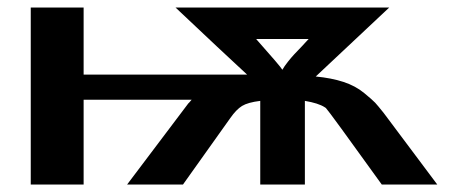

<svg xmlns="http://www.w3.org/2000/svg" viewBox="-20 -492 1221 512"><path d="M62 0V-472H203V-293H639Q576 -351 448 -472H1018L822 -288Q864 -284 896 -273.5Q928 -263 951 -244Q974 -225 980.5 -218Q987 -211 1003 -191L1146 0H998Q857 -196 849 -204Q847 -205 846 -206Q829 -217 793 -223V0H674V-223Q641 -219 625.5 -209.5Q610 -200 594 -177L468 0H319L482 -216L485 -219L491 -226H203V0ZM663 -388Q727 -316 733 -306Q738 -315 747.5 -327Q757 -339 764.5 -347Q772 -355 785 -368.5Q798 -382 803 -388Z"/></svg>

Font: Coval
Style: Heavy
Weight: 900
Foundry: Context Ltd
Version: Version 001.000